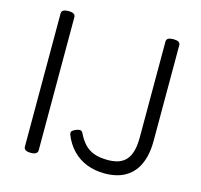

<svg xmlns="http://www.w3.org/2000/svg" viewBox="-125 -1027 1239 1183"><g transform="rotate(15 494.0 -435.5)"><path d="M169 14Q147 14 136 7Q125 0 125 -14V-863Q125 -877 136 -883.5Q147 -890 169 -890Q191 -890 202 -883.5Q213 -877 213 -863V-14Q213 0 202 7Q191 14 169 14ZM641 19Q580 19 528 -1Q476 -21 437 -61Q398 -101 376 -157Q371 -174 379 -181Q387 -188 400 -194Q417 -201 428.5 -200Q440 -199 446 -185Q465 -146 489.5 -119.5Q514 -93 550 -79.5Q586 -66 641 -66Q668 -66 691.5 -71.5Q715 -77 734 -89.5Q753 -102 766.5 -123.5Q780 -145 787 -177Q794 -209 794 -254V-863Q794 -877 805 -883.5Q816 -890 838 -890Q860 -890 871 -883.5Q882 -877 882 -863V-254Q882 -197 871 -153Q860 -109 839.5 -76.5Q819 -44 789 -22.5Q759 -1 722 9Q685 19 641 19Z"/></g></svg>

Font: Playwrite GB S
Style: Regular
Weight: 400
Designer: Veronika Burian, José Scaglione
Foundry: TypeTogether
Version: Version 1.000